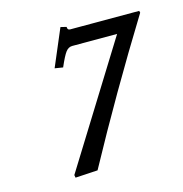

<svg xmlns="http://www.w3.org/2000/svg" viewBox="-92 -667 730 765"><g transform="rotate(-15 273.0 -284.5)"><path d="M250 -497.1Q234.4 -497.1 223.1 -482.4Q211.9 -467.8 192.9 -423.8L159.2 -429.2L224.1 -582L248 -576.2Q248 -563 258.8 -563H543.9L545.9 -555.2Q370.1 -270 219.2 7.8L127 13.2L125 2L435.1 -497.1Z"/></g></svg>

Font: Linux Libertine G
Style: Bold Italic
Weight: 700
Italic angle: -11.5°
Designer: Philipp H. Poll
Foundry: Philipp H. Poll
Version: Version 4.1.0